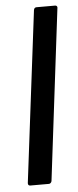

<svg xmlns="http://www.w3.org/2000/svg" viewBox="-52 -729 309 759"><g transform="rotate(-5 102.5 -350.0)"><path d="M28 -10 112 -690Q114 -700 123 -700H197Q201 -700 203.5 -697Q206 -694 205 -690L122 -10Q121 -6 118 -3Q115 0 111 0H37Q28 0 28 -10Z"/></g></svg>

Font: Barlow Condensed Medium
Style: Italic
Weight: 500
Width: 3
Italic angle: -7°
Designer: Jeremy Tribby
Foundry: Tribby Type
Version: Version 1.408